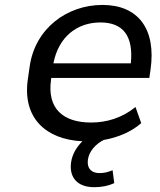

<svg xmlns="http://www.w3.org/2000/svg" viewBox="-20 -569 657 786"><path d="M365.2 197.3C397.5 197.3 423.3 191.9 447.8 180.7L440.9 127.9C421.4 136.2 404.3 139.6 387.2 139.6C355 139.6 335 121.1 339.8 85C344.7 49.3 372.6 20 404.8 3.9C463.4 -6.3 518.6 -29.8 558.1 -64.9L534.7 -130.9C479.5 -85.9 416 -67.4 353 -67.4C238.8 -67.4 171.9 -124 189 -243.2L189.9 -250H591.3L596.2 -283.7C620.1 -450.2 545.9 -548.8 399.4 -548.8C253.4 -548.8 123.5 -451.7 101.6 -297.4L93.8 -243.2C71.8 -87.4 166 2 317.4 9.3C292 34.2 275.4 64 271 95.7C262.2 158.7 298.3 197.3 365.2 197.3ZM391.1 -477.1C483.9 -477.1 526.9 -421.9 515.6 -309.6H198.7C219.2 -417.5 294.9 -477.1 391.1 -477.1Z"/></svg>

Font: Winston
Style: Italic
Weight: 400
Italic angle: -8.13011°
Designer: Vernon Adams, Kim Jin-seong, David Berlow, Cristiano Sobral
Foundry: The Winston Project Authors
Version: Version 3.004